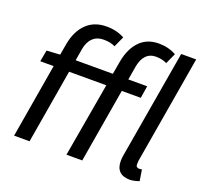

<svg xmlns="http://www.w3.org/2000/svg" viewBox="-136 -952 1185 1120"><g transform="rotate(20 457.0 -391.5)"><path d="M347 -783Q410 -783 458 -756L428 -690Q401 -705 356 -705Q315 -705 289 -680Q263 -655 255 -608L243 -536H474L488 -616Q503 -700 548.5 -747Q594 -794 667 -794Q727 -794 775 -767L745 -701Q715 -716 677 -716Q639 -716 615.5 -691Q592 -666 584 -619L570 -536H687L675 -460H557L479 0H381L461 -460H230L152 0H56L134 -460H51L64 -531L147 -536L159 -605Q174 -689 222 -736Q270 -783 347 -783ZM691 -74Q691 -94 695 -114L809 -781H902L788 -110Q787 -103 787 -86Q787 -77 793 -72.5Q799 -68 806 -68Q814 -68 824 -70L835 -1Q801 11 777 11Q735 11 713 -10.5Q691 -32 691 -74Z"/></g></svg>

Font: Nebula Sans Medium
Style: Regular
Weight: 500
Italic angle: -9°
Designer: Paul D. Hunt for Adobe (as Source Sans)
Foundry: Nebula Entertainment & Broadcasting LLC
Version: Version 1.010